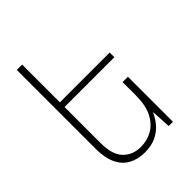

<svg xmlns="http://www.w3.org/2000/svg" viewBox="-220 -871 992 992"><g transform="rotate(-45 276.5 -375.0)"><path d="M463 -329V0H432L426 -106H424Q412 -77 389 -50Q366 -23 331.5 -6.5Q297 10 249 10Q199 10 161 -10.5Q123 -31 102.5 -74Q82 -117 82 -181V-760H121V-185Q121 -102 158 -63.5Q195 -25 254 -25Q302 -25 340.5 -47.5Q379 -70 401.5 -115.5Q424 -161 424 -231V-329ZM102 -484H485V-450H102Z"/></g></svg>

Font: Noto Sans Armenian ExtraLight
Style: Regular
Weight: 250
Designer: Monotype Design Team
Foundry: Monotype Imaging Inc.
Version: Version 2.007